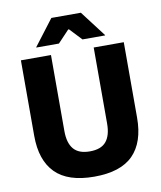

<svg xmlns="http://www.w3.org/2000/svg" viewBox="-91 -899 826 987"><g transform="rotate(-10 321.5 -405.0)"><path d="M321.5 15.5Q184.5 15.5 118.8 -50.8Q53 -117 53 -245V-639H210V-242Q210 -180 236.8 -148.2Q263.5 -116.5 321.5 -116.5Q380 -116.5 406.5 -148.2Q433 -180 433 -242V-639H590V-245Q590 -117 524.8 -50.8Q459.5 15.5 321.5 15.5ZM245 -826.5H399L501.5 -692V-690H383.5L324 -753H320L260.5 -690H142.5V-692Z"/></g></svg>

Font: Anek Tamil Medium
Style: Bold
Weight: 700
Version: Version 1.003